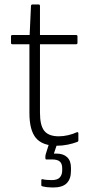

<svg xmlns="http://www.w3.org/2000/svg" viewBox="-20 -638 408 855"><path d="M233 11Q169 11 140 -23.5Q111 -58 111 -135V-441H35Q29 -441 29 -447V-476Q29 -482 35 -482H112L118 -612Q119 -618 124 -618H152Q158 -618 158 -612V-482H319Q325 -482 325 -476V-447Q325 -441 319 -441H158V-136Q158 -79 177.5 -55Q197 -31 242 -31Q262 -31 283.5 -36Q305 -41 322 -49Q329 -51 329 -44V-13Q329 -8 324 -6Q306 1 282 6Q258 11 233 11ZM216 197Q191 197 170 192Q164 191 164 187V165Q164 159 169 160Q177 162 187.5 163Q198 164 210 164Q236 164 246.5 152Q257 140 257 121V111Q257 91 246.5 81.5Q236 72 211 72H186Q182 72 182 66Q182 63 182 58.5Q182 54 183 51L202 -10Q204 -15 207 -15H235Q241 -15 238 -8L220 46H232Q262 46 279 62Q296 78 296 109V123Q296 159 277 178Q258 197 216 197Z"/></svg>

Font: Sofia Sans Semi Condensed Light
Style: Regular
Weight: 300
Designer: Botio Nikoltchev, Ani Petrova
Foundry: lettersoup
Version: Version 4.100; ttfautohint (v1.8.4.7-5d5b)